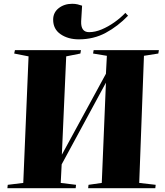

<svg xmlns="http://www.w3.org/2000/svg" viewBox="-20 -995 872 1015"><path d="M540 -558 306 -126 301 -28 382 -18 380 0H19L21 -18L103 -28L131 -697L55 -712L59 -730H408L405 -712L330 -697L307 -177L540 -605L545 -700L472 -712L475 -730H820L817 -712L741 -700L716 -28L803 -18L801 0H446L448 -18L518 -28ZM397 -787Q340 -787 300.5 -814Q261 -841 261 -891Q261 -929 290.5 -952Q320 -975 362 -975Q377 -975 390 -972Q403 -969 414 -965L409 -882Q407 -825 451 -825Q483 -825 517.5 -839.5Q552 -854 584.5 -877Q617 -900 643 -927Q646 -923 649.5 -919.5Q653 -916 657 -912Q603 -856 539 -821.5Q475 -787 397 -787Z"/></svg>

Font: Literata 72pt ExtraBold
Style: Italic
Weight: 800
Italic angle: -2°
Designer: Latin by Veronika Burian and Jose Scaglione. Greek by Irene Vlachou. Cyrillic by Vera Evstafieva
Foundry: TypeTogether
Version: Version 3.002